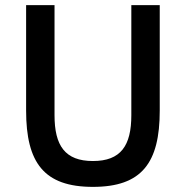

<svg xmlns="http://www.w3.org/2000/svg" viewBox="-20 -718 726 750"><path d="M82 -698V-286C82 -82 152 12 343 12C534 12 604 -82 604 -286V-698H493V-268C493 -149 452 -89 343 -89C234 -89 193 -149 193 -268V-698Z"/></svg>

Font: IBMKR Medm
Style: Regular
Weight: 500
Designer: Mike Abbink; Paul van der Laan; Pieter van Rosmalen; Wujin Sim; Chorong Kim; Dohee Lee;
Foundry: Sandoll Inc.
Version: Version 1.002